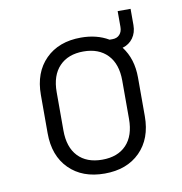

<svg xmlns="http://www.w3.org/2000/svg" viewBox="-75 -710 750 790"><g transform="rotate(-10 300.0 -315.5)"><path d="M300 9Q207 9 152 -46Q97 -101 97 -195V-355Q97 -449 152 -504Q207 -559 300 -559Q366 -559 415 -530H427Q446 -530 457 -542Q468 -554 468 -574V-640H522V-572Q522 -541 506 -518.5Q490 -496 462 -488Q503 -435 503 -356V-195Q503 -101 448 -46Q393 9 300 9ZM300 -49Q365 -49 401 -87Q437 -125 437 -195V-355Q437 -425 400.5 -463Q364 -501 300 -501Q236 -501 199.5 -463Q163 -425 163 -355V-195Q163 -125 199 -87Q235 -49 300 -49Z"/></g></svg>

Font: Tiny ExtraLight
Style: Regular
Weight: 200
Monospace: yes
Designer: Philipp Nurullin, Konstantin Bulenkov
Foundry: JetBrains
Version: Version 2.251; ttfautohint (v1.8.4.7-5d5b)